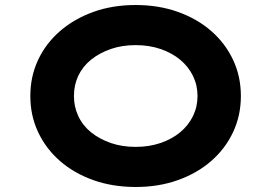

<svg xmlns="http://www.w3.org/2000/svg" viewBox="-20 -736 1082 766"><path d="M522 10Q429 10 352 -17.5Q275 -45 219 -94Q163 -143 132 -209Q101 -275 101 -353Q101 -431 132 -497Q163 -563 219.5 -612Q276 -661 352.5 -688.5Q429 -716 521 -716Q613 -716 690 -688.5Q767 -661 823 -612Q879 -563 910 -497Q941 -431 941 -353Q941 -275 910 -209Q879 -143 823 -94Q767 -45 690 -17.5Q613 10 522 10ZM521 -150Q575 -150 620.5 -165.5Q666 -181 699 -208.5Q732 -236 750 -273Q768 -310 768 -353Q768 -396 750 -433Q732 -470 699 -497.5Q666 -525 620.5 -540.5Q575 -556 521 -556Q467 -556 422 -540.5Q377 -525 343.5 -498Q310 -471 292.5 -434Q275 -397 275 -353Q275 -310 292.5 -272.5Q310 -235 343.5 -208Q377 -181 422 -165.5Q467 -150 521 -150Z"/></svg>

Font: Lexend Peta
Style: Bold
Weight: 700
Designer: Bonnie Shaver-Troup, Thomas Jockin
Foundry: Lexend
Version: Version 1.007